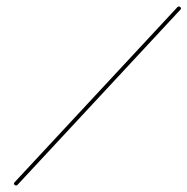

<svg xmlns="http://www.w3.org/2000/svg" viewBox="-20 -567 579 593"><path d="M528 -545Q532 -549 537 -545Q541 -541 537 -537Q411 -402 285.5 -266.5Q160 -131 34 4Q34 4 34 4Q34 4 34 4Q30 8 25 4Q21 0 25 -4Q151 -139 276.5 -274.5Q402 -410 528 -545Q528 -545 528 -545Q528 -545 528 -545Z"/></svg>

Font: FRB American Cursive Thin
Style: Italic
Weight: 100
Italic angle: -25°
Version: Version 2.0;Modular Font Editor K font №1